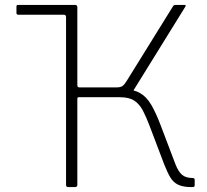

<svg xmlns="http://www.w3.org/2000/svg" viewBox="-20 -762 843 782"><path d="M47 -709V-735Q47 -739 48.5 -740.5Q50 -742 54 -742H278L295 -693V-110H249V-693Q249 -702 239 -702H55Q47 -702 47 -709ZM258 0Q253 0 251 -2.5Q249 -5 249 -10V-732Q249 -742 258 -742H286Q295 -742 295 -732V-415Q295 -406 304 -406H477V-399Q521 -399 548.5 -384Q576 -369 595.5 -336Q615 -303 635 -250L695 -92Q706 -64 721 -50.5Q736 -37 765 -37Q773 -37 773 -29V-8Q773 0 765 0H760Q726 0 706 -9.5Q686 -19 674 -39Q662 -59 649 -92L589 -250Q575 -287 561.5 -312.5Q548 -338 527 -352Q506 -366 469 -366H301Q295 -366 295 -360V-9Q295 0 285 0ZM454 -381V-406Q472 -406 480 -412.5Q488 -419 497 -434L685 -737Q688 -742 696 -742H732Q735 -742 736 -740Q737 -738 735 -735L525 -396Q523 -392 525 -388.5Q527 -385 533 -381Z"/></svg>

Font: Libre Franklin Thin
Style: Regular
Weight: 100
Designer: Pablo Impallari, Rodrigo Fuenzalida, Nhung Nguyen
Foundry: Impallari Type
Version: Version 3.000